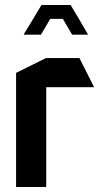

<svg xmlns="http://www.w3.org/2000/svg" viewBox="-20 -744 399 764"><path d="M44 0V-454L163 -513H296L354 -398V-397H164V0ZM112 -669 145 -724H261L294 -669L330 -607V-606H267L230 -669H180L143 -606H75V-608Z"/></svg>

Font: Foldit Thin Medium
Style: Regular
Weight: 500
Version: Version 1.003